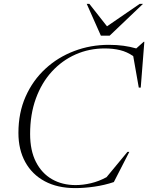

<svg xmlns="http://www.w3.org/2000/svg" viewBox="-20 -955 760 985"><path d="M564 -21Q516.5 -5 464.5 2.5Q412.5 10 366 10Q275 10 209.8 -25Q144.5 -60 109.5 -123.8Q74.5 -187.5 74.5 -273Q74.5 -376.5 111.5 -459.8Q148.5 -543 212.8 -602.2Q277 -661.5 360.8 -693.2Q444.5 -725 538 -725Q579.5 -725 613.8 -720.2Q648 -715.5 679 -706.5L717 -740.5H720.5L702 -505.5H692L663.5 -667Q632 -689 596 -697.8Q560 -706.5 517.5 -706.5Q437.5 -706.5 368 -675.8Q298.5 -645 246 -587.8Q193.5 -530.5 164 -449.5Q134.5 -368.5 134.5 -268Q134.5 -182.5 164.5 -124Q194.5 -65.5 247 -35.5Q299.5 -5.5 368 -5.5Q406 -5.5 447 -15.2Q488 -25 526.5 -46L634 -176H643.5ZM713.5 -935 542.5 -772H497.5L425 -935H438.5L529 -820L696.5 -935Z"/></svg>

Font: Newsreader Display Light
Style: Italic
Weight: 300
Italic angle: -17°
Designer: Hugues Gentile
Foundry: Production Type
Version: Version 1.001